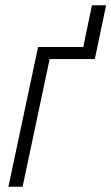

<svg xmlns="http://www.w3.org/2000/svg" viewBox="-20 -711 424 731"><path d="M66 0 169 -486H341L384 -691H330L297 -532H125L12 0Z"/></svg>

Font: Noto Sans UI SemiCondensed Light
Style: Italic
Weight: 300
Width: 4
Designer: Monotype Design Team
Foundry: Monotype Imaging Inc.
Version: 1.001